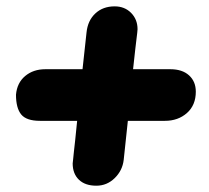

<svg xmlns="http://www.w3.org/2000/svg" viewBox="-20 -590 665 610"><path d="M124 -370.1H242.2L254.9 -486.8Q258.8 -524.9 283 -547.4Q307.1 -569.8 344.2 -569.8Q376 -569.8 396.5 -549.1Q417 -528.3 417 -497.1Q417 -496.1 416 -485.8Q410.6 -442.9 402.8 -370.1H521Q559.1 -370.1 580.6 -350.6Q602.1 -331.1 602.1 -298.8Q602.1 -255.9 574 -231Q545.9 -206.1 503.9 -206.1H386.2L373 -82Q369.1 -48.3 344.5 -24.2Q319.8 0 286.1 0Q250.5 0 230.7 -19Q210.9 -38.1 210.9 -70.8Q210.9 -72.3 212.4 -84.5Q213.4 -96.2 214.6 -106.2Q215.8 -116.2 218.8 -144Q221.7 -171.9 225.1 -206.1H106.9Q64 -206.1 47.4 -226.3Q30.8 -246.6 30.8 -289.1Q34.2 -327.1 60.1 -348.6Q85.9 -370.1 124 -370.1Z"/></svg>

Font: BPreplay
Style: Bold Italic
Weight: 700
Italic angle: -6°
Designer: Magenta/George Triantafyllakos
Foundry: Magenta/George Triantafyllakos
Version: Version 1.00